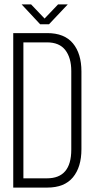

<svg xmlns="http://www.w3.org/2000/svg" viewBox="-20 -850 425 870"><path d="M121 -830 182 -766 243 -830H287L202 -740H162L78 -830ZM194 -700Q272 -700 310.5 -653.5Q349 -607 349 -526V-174Q349 -93 310.5 -46.5Q272 0 194 0H40V-700ZM193 -42Q303 -42 303 -172V-528Q303 -588 276 -623Q249 -658 193 -658H86V-42Z"/></svg>

Font: Bebas Neue Book
Style: Regular
Weight: 300
Designer: Ryoichi Tsunekawa
Foundry: Ryoichi Tsunekawa
Version: Version 1.003;PS 001.003;hotconv 1.0.88;makeotf.lib2.5.64775